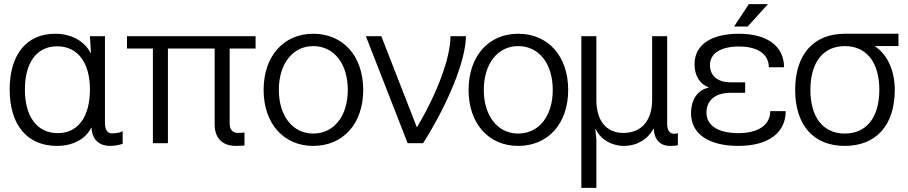

<svg xmlns="http://www.w3.org/2000/svg" viewBox="-20 -696 4411 933"><path d="M257 13C334 13 396 -20 423 -75H425C427 -20 460 13 515 13C535 13 557 9 576 3V-59C566 -52 546 -48 523 -48C502 -48 490 -66 490 -98V-520H417L422 -439H420C390 -497 326 -532 248 -532C109 -532 27 -431 27 -261C27 -89 112 13 257 13ZM101 -261C101 -393 159 -471 258 -471C357 -471 417 -393 417 -261C417 -128 359 -49 261 -49C161 -49 101 -128 101 -261Z M1222 -520H597V-460H723V0H796V-460H1023V-91C1023 -25 1061 13 1126 13C1139 13 1155 12 1168 11V-52C1159 -51 1148 -50 1137 -50C1111 -50 1096 -66 1096 -95V-460H1222Z M1502 -532C1358 -532 1261 -423 1261 -259C1261 -96 1358 13 1502 13C1648 13 1745 -96 1745 -259C1745 -423 1648 -532 1502 -532ZM1335 -259C1335 -387 1403 -472 1502 -472C1603 -472 1670 -387 1670 -259C1670 -132 1603 -47 1502 -47C1403 -47 1335 -132 1335 -259Z M1833 -520H1758L1961 0H2036C2161 -198 2244 -406 2244 -520H2169C2169 -415 2105 -244 2007 -79H2005Z M2498 -532C2354 -532 2257 -423 2257 -259C2257 -96 2354 13 2498 13C2644 13 2741 -96 2741 -259C2741 -423 2644 -532 2498 -532ZM2331 -259C2331 -387 2399 -472 2498 -472C2599 -472 2666 -387 2666 -259C2666 -132 2599 -47 2498 -47C2399 -47 2331 -132 2331 -259Z M2805 217H2878V-17L2873 -69H2875C2898 -18 2953 13 3012 13C3074 13 3127 -18 3155 -70H3157C3159 -18 3188 13 3236 13C3254 13 3269 12 3274 9V-50C3270 -47 3263 -46 3255 -46C3235 -46 3222 -63 3222 -92V-520H3149V-211C3149 -110 3097 -50 3009 -50C2926 -50 2878 -110 2878 -210V-520H2805Z M3413 -148C3413 -209 3456 -245 3530 -245H3601V-296H3530C3467 -296 3430 -328 3430 -380C3430 -437 3483 -470 3571 -470C3662 -470 3716 -433 3716 -369H3790C3790 -471 3709 -532 3571 -532C3435 -532 3355 -478 3355 -384C3355 -328 3381 -287 3423 -272V-270C3370 -259 3338 -212 3338 -145C3338 -46 3423 13 3568 13C3713 13 3798 -50 3798 -156H3723C3723 -89 3665 -49 3568 -49C3470 -49 3413 -86 3413 -148ZM3547 -567H3613L3712 -676H3619Z M4085 -532C3933 -532 3844 -431 3844 -259C3844 -88 3933 13 4085 13C4238 13 4328 -88 4328 -259C4328 -352 4293 -430 4233 -470V-472H4346V-532ZM3918 -259C3918 -393 3980 -472 4085 -472C4191 -472 4253 -393 4253 -259C4253 -126 4191 -47 4085 -47C3980 -47 3918 -126 3918 -259Z"/></svg>

Font: Non Bureau Light
Style: Regular
Weight: 300
Designer: Jona Saucedo
Foundry: Non Foundry
Version: Version 1.000;FEAKit 1.0